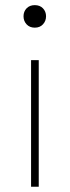

<svg xmlns="http://www.w3.org/2000/svg" viewBox="-20 -713 266 733"><path d="M69.8 -650.9Q69.8 -632.8 81.5 -620.1Q93.3 -607.4 112.8 -607.4Q132.3 -607.4 144 -620.1Q155.8 -632.8 155.8 -650.9Q155.8 -668.9 144 -681.2Q132.3 -693.4 112.8 -693.4Q93.3 -693.4 81.5 -681.2Q69.8 -668.9 69.8 -650.9ZM98.6 -483.4V0H127.9V-483.4Z"/></svg>

Font: Estedad-FD-VF Thin
Style: Regular
Weight: 100
Designer: Amin Abedi
Version: Version 5.0